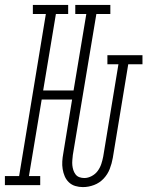

<svg xmlns="http://www.w3.org/2000/svg" viewBox="-63 -755 601 783"><path d="M275 8Q259 8 244 3.5Q229 -1 218 -11.5Q207 -22 201 -36Q195 -50 192.5 -65.5Q190 -81 191 -97Q192 -113 195 -129L231 -349H107L55 -37H101V0H-43V-37H15L124 -698H71V-735H215V-698H165L113 -386H237L289 -698H244V-735H387V-698H330L234 -123Q233 -113 232 -102Q231 -91 232 -81Q233 -71 236 -61.5Q239 -52 245 -44Q251 -36 260.5 -32.5Q270 -29 281 -29Q296 -29 311 -37Q326 -45 335.5 -58Q345 -71 350 -86Q355 -101 358 -117L420 -493H375V-530H518V-493H460L397 -111Q393 -88 384.5 -66Q376 -44 359.5 -26.5Q343 -9 320.5 -0.5Q298 8 275 8Z"/></svg>

Font: Iosevka Slab Extralight
Style: Italic
Weight: 200
Italic angle: -9°
Monospace: yes
Designer: Belleve Invis
Foundry: Belleve Invis
Version: Version 11.1.1; ttfautohint (v1.8.3)